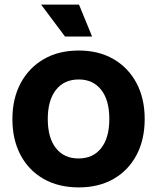

<svg xmlns="http://www.w3.org/2000/svg" viewBox="-20 -806 684 836"><path d="M323 10Q235 10 170 -27Q105 -64 69.5 -131Q34 -198 34 -287Q34 -377 70 -444Q106 -511 170.5 -548.5Q235 -586 323 -586Q410 -586 474.5 -548.5Q539 -511 574.5 -444Q610 -377 610 -288Q610 -198 574.5 -131Q539 -64 474.5 -27Q410 10 323 10ZM322 -116Q385 -116 420.5 -161Q456 -206 456 -288Q456 -370 420.5 -415Q385 -460 323 -460Q259 -460 223.5 -414.5Q188 -369 188 -288Q188 -206 223.5 -161Q259 -116 322 -116ZM263 -647 159 -786H324L381 -647Z"/></svg>

Font: BDO Grotesk
Style: Bold
Weight: 700
Designer: Deni Anggara
Foundry: Lokal Container
Version: Version 2.000